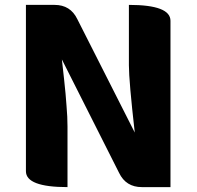

<svg xmlns="http://www.w3.org/2000/svg" viewBox="-20 -765 804 785"><path d="M256 0Q86 0 86 -65V-745H203Q268 -745 296 -687L531 -223Q507 -434 507 -498V-745Q677 -745 677 -680V0H560Q495 0 467 -58L233 -522L242 -441Q249 -378 252 -332Q256 -287 256 -247V0Z"/></svg>

Font: Swei Half Moon CJK SC
Style: Black
Weight: 900
Version: Version 2.071